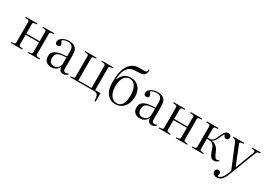

<svg xmlns="http://www.w3.org/2000/svg" viewBox="30 -1899 4574 3248"><g transform="rotate(30 2317.5 -275.5)"><path d="M46 0V-17L97 -23Q113 -25 118 -34.5Q123 -44 123 -70V-441Q123 -466 118 -475.5Q113 -485 97 -486L45 -492L47 -510H272V-493L219 -486Q204 -484 199 -475Q194 -466 194 -442V-269H455V-445Q455 -468 449.5 -476.5Q444 -485 426 -487L378 -493L380 -510H603V-492L556 -487Q538 -485 532 -476.5Q526 -468 526 -445V-64Q526 -42 532 -33.5Q538 -25 556 -23L604 -17V0H379V-17L425 -22Q444 -24 449.5 -33Q455 -42 455 -65V-246H194V-67Q194 -43 199 -34.5Q204 -26 219 -24L272 -16V0Z M841 14Q777 14 739.5 -21Q702 -56 702 -119Q702 -170 728.5 -204Q755 -238 816.5 -256Q878 -274 985 -278V-383Q985 -426 973 -452Q961 -478 937 -490Q913 -502 877 -502Q843 -502 813 -492.5Q783 -483 766 -467Q779 -447 786.5 -433.5Q794 -420 797.5 -411Q801 -402 801 -395Q801 -378 788 -367Q775 -356 753 -356Q731 -356 718 -368Q705 -380 705 -403Q705 -438 731 -465.5Q757 -493 798 -508.5Q839 -524 883 -524Q945 -524 983 -504Q1021 -484 1038.5 -446Q1056 -408 1056 -354V-78Q1056 -50 1068 -38Q1080 -26 1101 -26Q1115 -26 1128 -30Q1141 -34 1153 -41L1159 -29Q1141 -7 1119 3.5Q1097 14 1074 14Q1035 14 1013 -8Q991 -30 989 -78Q972 -44 949.5 -24Q927 -4 900.5 5Q874 14 841 14ZM870 -24Q901 -24 927 -38Q953 -52 969 -78Q985 -104 985 -139V-257Q909 -255 863 -243Q817 -231 796.5 -204Q776 -177 776 -129Q776 -78 801.5 -51Q827 -24 870 -24Z M1766 147 1757 86Q1752 52 1743 33.5Q1734 15 1716 7.5Q1698 0 1667 0H1204V-17L1255 -23Q1271 -26 1276 -35Q1281 -44 1281 -69V-441Q1281 -466 1276 -475.5Q1271 -485 1255 -486L1204 -492L1205 -510H1430V-493L1377 -486Q1362 -484 1357 -475Q1352 -466 1352 -442V-23H1610V-445Q1610 -468 1604.5 -476.5Q1599 -485 1580 -487L1532 -493L1534 -510H1758V-492L1711 -487Q1692 -485 1686.5 -476.5Q1681 -468 1681 -445V-23H1785V143Z M2093 14Q2036 14 1993 -8.5Q1950 -31 1922 -70Q1894 -109 1880.5 -161.5Q1867 -214 1867 -273V-314Q1867 -415 1886 -491.5Q1905 -568 1940 -619Q1975 -670 2023 -695.5Q2071 -721 2129 -721Q2149 -721 2169 -721Q2189 -721 2208 -721Q2227 -721 2244 -721Q2263 -721 2272 -727.5Q2281 -734 2285 -747Q2287 -753 2289.5 -762.5Q2292 -772 2293 -781L2311 -776Q2308 -741 2300.5 -717Q2293 -693 2277.5 -678.5Q2262 -664 2235 -657Q2229 -655 2219 -653.5Q2209 -652 2193 -650.5Q2177 -649 2153 -648Q2129 -647 2096 -646Q2050 -645 2013.5 -627Q1977 -609 1951 -572.5Q1925 -536 1910.5 -482Q1896 -428 1894 -355V-341Q1919 -420 1970 -464Q2021 -508 2104 -508Q2171 -508 2220 -477Q2269 -446 2295.5 -390.5Q2322 -335 2322 -260Q2322 -199 2305 -148.5Q2288 -98 2257.5 -62Q2227 -26 2185 -6Q2143 14 2093 14ZM2107 -11Q2148 -11 2179.5 -35.5Q2211 -60 2228.5 -110.5Q2246 -161 2246 -239Q2246 -314 2227.5 -369Q2209 -424 2175 -454Q2141 -484 2093 -484Q2027 -484 1985.5 -423.5Q1944 -363 1944 -254Q1944 -173 1966 -119Q1988 -65 2025 -38Q2062 -11 2107 -11Z M2571 14Q2507 14 2469.5 -21Q2432 -56 2432 -119Q2432 -170 2458.5 -204Q2485 -238 2546.5 -256Q2608 -274 2715 -278V-383Q2715 -426 2703 -452Q2691 -478 2667 -490Q2643 -502 2607 -502Q2573 -502 2543 -492.5Q2513 -483 2496 -467Q2509 -447 2516.5 -433.5Q2524 -420 2527.5 -411Q2531 -402 2531 -395Q2531 -378 2518 -367Q2505 -356 2483 -356Q2461 -356 2448 -368Q2435 -380 2435 -403Q2435 -438 2461 -465.5Q2487 -493 2528 -508.5Q2569 -524 2613 -524Q2675 -524 2713 -504Q2751 -484 2768.5 -446Q2786 -408 2786 -354V-78Q2786 -50 2798 -38Q2810 -26 2831 -26Q2845 -26 2858 -30Q2871 -34 2883 -41L2889 -29Q2871 -7 2849 3.5Q2827 14 2804 14Q2765 14 2743 -8Q2721 -30 2719 -78Q2702 -44 2679.5 -24Q2657 -4 2630.5 5Q2604 14 2571 14ZM2600 -24Q2631 -24 2657 -38Q2683 -52 2699 -78Q2715 -104 2715 -139V-257Q2639 -255 2593 -243Q2547 -231 2526.5 -204Q2506 -177 2506 -129Q2506 -78 2531.5 -51Q2557 -24 2600 -24Z M2934 0V-17L2985 -23Q3001 -25 3006 -34.5Q3011 -44 3011 -70V-441Q3011 -466 3006 -475.5Q3001 -485 2985 -486L2933 -492L2935 -510H3160V-493L3107 -486Q3092 -484 3087 -475Q3082 -466 3082 -442V-269H3343V-445Q3343 -468 3337.5 -476.5Q3332 -485 3314 -487L3266 -493L3268 -510H3491V-492L3444 -487Q3426 -485 3420 -476.5Q3414 -468 3414 -445V-64Q3414 -42 3420 -33.5Q3426 -25 3444 -23L3492 -17V0H3267V-17L3313 -22Q3332 -24 3337.5 -33Q3343 -42 3343 -65V-246H3082V-67Q3082 -43 3087 -34.5Q3092 -26 3107 -24L3160 -16V0Z M4016 8Q3992 8 3973 -1.5Q3954 -11 3937.5 -38.5Q3921 -66 3903 -118Q3889 -162 3874.5 -190Q3860 -218 3841.5 -233Q3823 -248 3796 -252Q3779 -255 3762.5 -255Q3746 -255 3729 -255V-67Q3729 -43 3734 -34.5Q3739 -26 3754 -24L3807 -16V0H3581V-17L3632 -23Q3648 -25 3653 -34.5Q3658 -44 3658 -70V-441Q3658 -466 3653 -475.5Q3648 -485 3632 -486L3580 -492L3582 -510H3807V-493L3754 -486Q3739 -484 3734 -475Q3729 -466 3729 -442V-277Q3750 -277 3765.5 -277.5Q3781 -278 3796 -281Q3816 -286 3831 -300.5Q3846 -315 3860 -341Q3874 -367 3889 -404Q3905 -442 3921 -468Q3937 -494 3956 -507.5Q3975 -521 4000 -521Q4023 -521 4040.5 -506.5Q4058 -492 4058 -467Q4058 -453 4051 -440.5Q4044 -428 4033 -420.5Q4022 -413 4009 -413Q3990 -413 3976.5 -427Q3963 -441 3954 -469Q3946 -462 3938.5 -451Q3931 -440 3923.5 -423.5Q3916 -407 3907 -385Q3886 -336 3867 -309Q3848 -282 3816 -270V-268Q3855 -262 3884 -246Q3913 -230 3935 -202.5Q3957 -175 3973 -133Q3997 -74 4013.5 -52.5Q4030 -31 4053 -31Q4065 -31 4074.5 -35.5Q4084 -40 4096 -46L4101 -33Q4082 -14 4061.5 -3Q4041 8 4016 8Z M4194 230Q4157 230 4134.5 209.5Q4112 189 4112 157Q4112 135 4125.5 119.5Q4139 104 4163 104Q4186 104 4198.5 116Q4211 128 4211 146Q4211 154 4209 167.5Q4207 181 4201 202Q4222 203 4244.5 193.5Q4267 184 4291 152Q4315 120 4339 56L4357 9L4174 -434Q4163 -462 4155 -472Q4147 -482 4130 -486L4098 -493L4100 -510H4311V-493L4267 -487Q4247 -485 4242.5 -474Q4238 -463 4248 -439L4391 -82H4394L4529 -437Q4538 -460 4533.5 -472Q4529 -484 4507 -487L4468 -493L4470 -510H4635V-493L4601 -487Q4585 -484 4577 -475Q4569 -466 4558 -437L4369 55Q4348 110 4327.5 144.5Q4307 179 4285.5 197.5Q4264 216 4241.5 223Q4219 230 4194 230Z"/></g></svg>

Font: Literata 60pt Light
Style: Regular
Weight: 300
Designer: Latin by Veronika Burian and Jose Scaglione. Greek by Irene Vlachou. Cyrillic by Vera Evstafieva.
Foundry: TypeTogether
Version: Version 3.103;gftools[0.9.29]